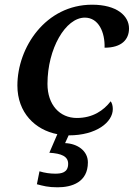

<svg xmlns="http://www.w3.org/2000/svg" viewBox="-20 -566 569 817"><path d="M354 125C354 76 310 45 257 43L272 10H273C390 10 460 -46 460 -102C460 -115 457 -127 451 -135C421 -96 375 -64 307 -64C234 -64 182 -120 182 -209C182 -359 259 -491 341 -491C400 -491 427 -428 425 -363C499 -363 529 -399 529 -445C529 -498 478 -546 372 -546C174 -546 54 -364 54 -202C54 -86 130 -13 224 5L190 84C241 87 270 99 270 131C270 169 241 173 215 173C194 173 171 170 148 163L137 218C164 225 184 231 225 231C285 231 354 210 354 125Z"/></svg>

Font: Noto Serif Semi
Style: Italic
Weight: 600
Italic angle: -12°
Designer: Monotype Design Team
Foundry: Monotype Imaging Inc.
Version: Version 1.901